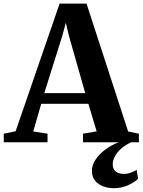

<svg xmlns="http://www.w3.org/2000/svg" viewBox="-48 -766 768 1034"><path d="M36 -59 273 -746.5H418L642 -58L700 -46V0H399V-46L472.5 -58.5L428 -207H174L131 -58L208 -46V0H-27.5L-28 -46ZM411 -264.5 323 -574 306.5 -643.5 287.5 -573 190.5 -264.5ZM564 247.5Q535.5 247.5 508.5 237.8Q481.5 228 464.2 207.2Q447 186.5 447 154.5Q447 124 465.8 94.8Q484.5 65.5 517.8 40.5Q551 15.5 593.5 -1L620.5 -5L661 -1Q626.5 14.5 603.8 35Q581 55.5 570 77.2Q559 99 559 119Q559 144.5 575.2 157.5Q591.5 170.5 618.5 170.5Q639.5 170.5 656.2 164Q673 157.5 688 149L695.5 196.5Q677 216 641 231.8Q605 247.5 564 247.5Z"/></svg>

Font: Merriweather 60pt
Style: Bold
Weight: 700
Version: Version 2.100